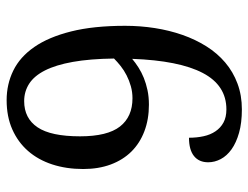

<svg xmlns="http://www.w3.org/2000/svg" viewBox="-108 -656 774 599"><g transform="rotate(90 279.5 -357.0)"><path d="M321.8 -675.8Q246.6 -675.8 208 -601.8Q169.4 -527.8 164.1 -381.8Q176.3 -392.1 191.2 -401.6Q206.1 -411.1 223.6 -418.2Q241.2 -425.3 262 -429.7Q282.7 -434.1 307.1 -434.1Q353 -434.1 390.1 -419.9Q427.2 -405.8 453.4 -379.4Q479.5 -353 493.7 -314.9Q507.8 -276.9 507.8 -229Q507.8 -176.3 493.4 -132.3Q479 -88.4 451.4 -56.9Q423.8 -25.4 384 -7.8Q344.2 9.8 293 9.8Q243.2 9.8 200.7 -11Q158.2 -31.7 127.2 -76.4Q96.2 -121.1 78.6 -191.2Q61 -261.2 61 -359.9Q61 -407.2 68.1 -452.6Q75.2 -498 89.4 -538.6Q103.5 -579.1 125 -613.3Q146.5 -647.5 175.5 -672.1Q204.6 -696.8 241.2 -710.4Q277.8 -724.1 321.8 -724.1Q363.8 -724.1 394.8 -715.3Q425.8 -706.5 446.3 -691.9Q466.8 -677.2 476.8 -658.2Q486.8 -639.2 486.8 -619.1Q486.8 -590.3 467.3 -574.7Q447.8 -559.1 410.2 -559.1Q410.2 -583.5 405.5 -604.7Q400.9 -626 390.1 -641.8Q379.4 -657.7 362.8 -666.7Q346.2 -675.8 321.8 -675.8ZM287.1 -382.8Q267.6 -382.8 249.5 -377.7Q231.4 -372.6 215.6 -364.5Q199.7 -356.4 186.5 -345.9Q173.3 -335.4 163.1 -325.2Q164.1 -250 173.6 -196.8Q183.1 -143.6 200.2 -109.9Q217.3 -76.2 241.7 -60.5Q266.1 -44.9 295.9 -44.9Q349.6 -44.9 377.7 -86.7Q405.8 -128.4 405.8 -219.2Q405.8 -304.7 375.2 -343.8Q344.7 -382.8 287.1 -382.8Z"/></g></svg>

Font: Noto Serif Khmer
Style: Regular
Weight: 300
Designer: Danh Hong
Foundry: Danh Hong
Version: Version 1.00 June 24, 2012, initial release